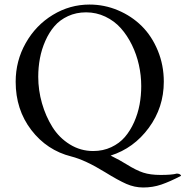

<svg xmlns="http://www.w3.org/2000/svg" viewBox="-20 -687 815 843"><path d="M48.8 -328.1Q48.8 -419.9 93 -498Q137.2 -576.2 211.9 -621.6Q286.6 -667 373 -667Q438.5 -667 498 -641.8Q557.6 -616.7 602.1 -572.8Q646.5 -528.8 672.9 -464.8Q699.2 -400.9 699.2 -328.1Q699.2 -215.3 633.3 -125.7Q567.4 -36.1 465.8 -3.9Q508.3 17.1 535.2 34.2Q578.1 61 609.1 71Q640.1 81.1 685.1 81.1Q735.4 81.1 755.9 75.2Q768.6 75.2 773.9 82Q774.9 83 774.9 85Q726.1 110.4 688.5 123.3Q650.9 136.2 608.9 136.2Q570.8 136.2 534.7 120.4Q498.5 104.5 440.9 68.8Q354.5 15.6 293 0Q186 -26.9 117.4 -116.2Q48.8 -205.6 48.8 -328.1ZM147.9 -350.1Q147.9 -291 164.3 -233.6Q180.7 -176.3 210.2 -129.2Q239.7 -82 286.6 -53Q333.5 -23.9 389.2 -23.9Q432.6 -23.9 468.5 -40.8Q504.4 -57.6 528.3 -85.4Q552.2 -113.3 568.8 -150.6Q585.4 -188 592.8 -227.8Q600.1 -267.6 600.1 -309.1Q600.1 -356 589.8 -402.1Q579.6 -448.2 559.1 -490Q538.6 -531.7 510.3 -563.5Q481.9 -595.2 442.4 -614Q402.8 -632.8 357.9 -632.8Q314.5 -632.8 278.6 -616.2Q242.7 -599.6 219 -572Q195.3 -544.4 179 -507.3Q162.6 -470.2 155.3 -430.9Q147.9 -391.6 147.9 -350.1Z"/></svg>

Font: Crimson
Style: Roman
Weight: 400
Version: Version 0.8